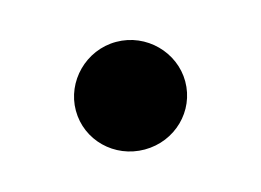

<svg xmlns="http://www.w3.org/2000/svg" viewBox="-42 -230 424 312"><g transform="rotate(-15 170.0 -74.5)"><path d="M170 16C221 16 262 -24 262 -74C262 -123 221 -165 170 -165C119 -165 78 -123 78 -74C78 -24 119 16 170 16Z"/></g></svg>

Font: Noto Serif TC Black
Style: Regular
Weight: 900
Version: Version 1.001;PS 1.001;hotconv 16.6.54;makeotf.lib2.5.65590